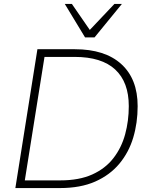

<svg xmlns="http://www.w3.org/2000/svg" viewBox="-20 -955 765 975"><path d="M58 0 170 -705H360Q513 -705 596 -629.5Q679 -554 679 -416Q679 -331 656.5 -256Q634 -181 586 -123.5Q538 -66 463.5 -33Q389 0 284 0ZM106 -39H286Q382 -39 448.5 -69Q515 -99 556 -152Q597 -205 615.5 -273Q634 -341 634 -416Q634 -538 565 -602Q496 -666 359 -666H206ZM412 -765 309 -935H345L436 -803L561 -935H599L460 -765Z"/></svg>

Font: Nunito Sans 12pt ExtraLight
Style: Italic
Weight: 200
Italic angle: -9°
Designer: Vernon Adams
Foundry: Vernon Adams
Version: Version 3.101;gftools[0.9.27]